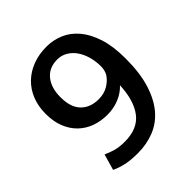

<svg xmlns="http://www.w3.org/2000/svg" viewBox="-171 -707 828 828"><g transform="rotate(-45 243.5 -293.0)"><path d="M197 9Q153 9 122.5 2Q92 -5 70 -16L91 -89Q111 -80 134 -73Q157 -66 192 -66Q270 -66 307.5 -114.5Q345 -163 349 -253Q327 -229 293.5 -215Q260 -201 222 -201Q181 -201 147 -213.5Q113 -226 88 -250.5Q63 -275 49 -310.5Q35 -346 35 -392Q35 -438 50 -475.5Q65 -513 92.5 -539.5Q120 -566 158 -580.5Q196 -595 243 -595Q283 -595 320 -579.5Q357 -564 385.5 -530.5Q414 -497 431 -444.5Q448 -392 448 -317Q448 -229 428.5 -167Q409 -105 375.5 -66Q342 -27 296 -9Q250 9 197 9ZM349 -369Q349 -400 341 -428Q333 -456 318.5 -477Q304 -498 283 -510.5Q262 -523 236 -523Q186 -523 158.5 -489Q131 -455 131 -398Q131 -336 161 -305.5Q191 -275 242 -275Q275 -275 300 -290Q325 -305 339 -327Q349 -346 349 -369Z"/></g></svg>

Font: Mukta Mahee Medium
Style: Regular
Weight: 500
Designer: Shuchita Grover, Noopur Datye, Girish Dalvi, Yashodeep Gholap
Foundry: Ek Type
Version: Version 2.538;PS 1.000;hotconv 16.6.51;makeotf.lib2.5.65220;